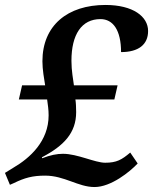

<svg xmlns="http://www.w3.org/2000/svg" viewBox="-22 -744 617 774"><path d="M359 10C426 10 502 -52 533 -85L503 -129C469 -100 448 -88 402 -88C361 -88 290 -124 232 -124C208 -124 181 -119 148 -106L147 -110C235 -156 285 -208 285 -292C285 -310 284 -331 282 -343H439L452 -400H276C273 -424 266 -458 266 -499C266 -605 307 -667 383 -667C434 -667 466 -622 466 -534C536 -534 575 -564 575 -619C575 -677 515 -724 403 -724C250 -724 149 -641 149 -497C149 -463 156 -425 160 -400H67L54 -343H168C171 -322 174 -301 174 -279C174 -175 99 -107 32 -68L-2 -47L18 1L34 -6C77 -27 109 -36 160 -36C238 -36 293 10 359 10Z"/></svg>

Font: Noto Serif SemiBold
Style: Italic
Weight: 600
Italic angle: -12°
Designer: Monotype Design Team
Foundry: Monotype Imaging Inc.
Version: Version 2.014